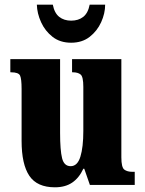

<svg xmlns="http://www.w3.org/2000/svg" viewBox="-20 -788 617 818"><path d="M214 10Q138 10 105 -39Q72 -88 72 -188V-409Q72 -452 65.5 -466Q59 -480 27 -480H24V-536H236V-222Q236 -148 244.5 -114Q253 -80 281 -80Q310 -80 322.5 -120.5Q335 -161 335 -230V-418Q335 -461 323.5 -470.5Q312 -480 290 -480H287V-536H497V-118Q497 -75 509.5 -65.5Q522 -56 544 -56H554V0H363L339 -69H335Q317 -30 287.5 -10Q258 10 214 10ZM283 -606Q236 -606 204 -631Q172 -656 155 -693.5Q138 -731 137 -768H205Q212 -732 232.5 -716Q253 -700 283 -700Q314 -700 334.5 -716Q355 -732 362 -768H428Q428 -731 411 -693.5Q394 -656 362 -631Q330 -606 283 -606Z"/></svg>

Font: Noto Serif ExtraCondensed Black
Style: Regular
Weight: 900
Width: 2
Designer: Monotype Design Team
Foundry: Monotype Imaging Inc.
Version: Version 2.015; ttfautohint (v1.8.4.7-5d5b)